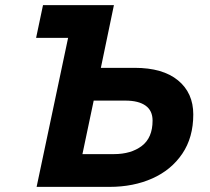

<svg xmlns="http://www.w3.org/2000/svg" viewBox="-20 -730 819 750"><path d="M123 0 246 -582H121L148 -710H425L374 -465H506Q616 -465 675.5 -416Q735 -367 735 -283Q735 -193 692 -129.5Q649 -66 575 -33Q501 0 408 0ZM302 -128H425Q492 -128 534 -160Q576 -192 576 -259Q576 -298 548.5 -317.5Q521 -337 470 -337H346Z"/></svg>

Font: Geist
Style: Bold Italic
Weight: 700
Italic angle: -12°
Designer: Basement.studio, Andrés Briganti, Mateo Zaragoza
Foundry: Basement.studio, Vercel, Andrés Briganti, Guido Ferreyra, Mateo Zaragoza
Version: Version 1.500; ttfautohint (v1.8.4.7-5d5b)